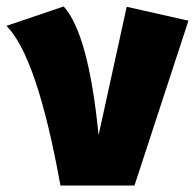

<svg xmlns="http://www.w3.org/2000/svg" viewBox="-45 -574 603 594"><path d="M371 0H142Q70 -399 -25 -494L152 -554Q229 -469 260 -156L347 -553L538 -510Z"/></svg>

Font: Trujillo Black
Style: Regular
Weight: 900
Designer: Fira Sans original fonts by bBox Type GmbH, Carrois Corporate GbR, & Edenspiekermann AG / Changes by Cristiano Sobral
Foundry: Fira Sans original fonts by bBox Type GmbH, Carrois Corporate GbR, & Edenspiekermann AG / Changes by Cristiano Sobral
Version: Version 4.301;July 28, 2020;FontCreator 13.0.0.2655 64-bit